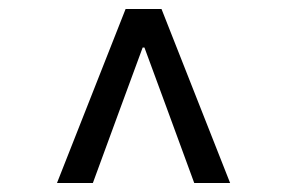

<svg xmlns="http://www.w3.org/2000/svg" viewBox="-20 -690 640 428"><path d="M107 -282 260 -670H340L493 -282H413L351 -451L302 -584H298L249 -451L187 -282Z"/></svg>

Font: Source Code Pro Medium
Style: Italic
Weight: 500
Italic angle: -11°
Monospace: yes
Designer: Paul D. Hunt, Teo Tuominen
Foundry: Adobe Systems Incorporated
Version: Version 1.050;PS 1.000;hotconv 16.6.51;makeotf.lib2.5.65220